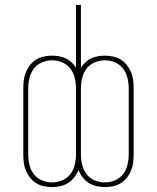

<svg xmlns="http://www.w3.org/2000/svg" viewBox="-20 -755 640 783"><path d="M192 8Q176 8 159 4.5Q142 1 127.5 -8Q113 -17 102.5 -30.5Q92 -44 85.5 -59.5Q79 -75 77 -92Q75 -109 75 -126V-394Q75 -411 77 -428Q79 -445 85.5 -460.5Q92 -476 102.5 -489.5Q113 -503 127.5 -512Q142 -521 159 -524.5Q176 -528 192 -528Q207 -528 221 -525.5Q235 -523 248 -517Q261 -511 271.5 -501Q282 -491 290 -479V-735H310V-479Q318 -491 328.5 -501Q339 -511 352 -517Q365 -523 379 -525.5Q393 -528 408 -528Q424 -528 441 -524.5Q458 -521 472.5 -512Q487 -503 497.5 -489.5Q508 -476 514.5 -460.5Q521 -445 523 -428Q525 -411 525 -394V-126Q525 -109 523 -92Q521 -75 514.5 -59.5Q508 -44 497.5 -30.5Q487 -17 472.5 -8Q458 1 441 4.5Q424 8 408 8Q390 8 373 4Q356 0 342 -9Q328 -18 317 -32Q306 -46 300 -62Q294 -46 283 -32Q272 -18 258 -9Q244 0 227 4Q210 8 192 8ZM192 -11Q214 -11 234 -19.5Q254 -28 267 -45Q280 -62 285 -83.5Q290 -105 290 -126V-394Q290 -415 285 -436.5Q280 -458 267 -475Q254 -492 234 -500.5Q214 -509 192 -509Q171 -509 151 -500.5Q131 -492 118 -475Q105 -458 100 -436.5Q95 -415 95 -394V-126Q95 -105 100 -83.5Q105 -62 118 -45Q131 -28 151 -19.5Q171 -11 192 -11ZM408 -11Q429 -11 449 -19.5Q469 -28 482 -45Q495 -62 500 -83.5Q505 -105 505 -126V-394Q505 -415 500 -436.5Q495 -458 482 -475Q469 -492 449 -500.5Q429 -509 408 -509Q386 -509 366 -500.5Q346 -492 333 -475Q320 -458 315 -436.5Q310 -415 310 -394V-126Q310 -105 315 -83.5Q320 -62 333 -45Q346 -28 366 -19.5Q386 -11 408 -11Z"/></svg>

Font: Iosevka SS04 Thin Extended
Style: Regular
Weight: 100
Width: 7
Monospace: yes
Designer: Belleve Invis
Foundry: Belleve Invis
Version: Version 19.0.0; ttfautohint (v1.8.4)